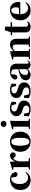

<svg xmlns="http://www.w3.org/2000/svg" viewBox="2243 -3108 882 5408"><g transform="rotate(-90 2684.0 -404.0)"><path d="M397 -449.2 387.2 -525.9Q379.4 -526.9 372.6 -527.3Q365.7 -527.8 358.9 -527.8Q292.5 -527.8 248.8 -465.3Q205.1 -402.8 205.1 -288.1Q205.1 -176.3 254.9 -115.2Q304.7 -54.2 384.8 -54.2Q428.7 -54.2 461.9 -72.8Q495.1 -91.3 522 -125L542 -111.8Q507.3 -49.8 451.4 -16.4Q395.5 17.1 314 17.1Q237.8 17.1 174.6 -16.4Q111.3 -49.8 73.2 -114.5Q35.2 -179.2 35.2 -272Q35.2 -365.2 75.9 -430.2Q116.7 -495.1 185.5 -529.1Q254.4 -563 337.9 -563Q394.5 -563 438.7 -542Q482.9 -521 510.3 -485.1Q537.6 -449.2 543.9 -403.8Q529.3 -351.1 478 -351.1Q446.3 -351.1 423.1 -372.3Q399.9 -393.6 397 -449.2Z M834 -551.8 842.3 -409.2Q864.7 -485.4 909.9 -524.2Q955.1 -563 1000 -563Q1035.2 -563 1062.5 -545.9Q1089.8 -528.8 1097.2 -483.9Q1094.2 -451.2 1077.4 -427Q1060.5 -402.8 1022.9 -402.8Q994.6 -402.8 974.6 -419.4Q954.6 -436 934.1 -462.9L925.3 -475.1Q895 -447.3 875.7 -411.9Q856.4 -376.5 842.3 -320.8V-237.8Q842.3 -210.4 842.5 -175.5Q842.8 -140.6 843.3 -105Q843.8 -69.3 844.2 -40L936 -30.8V0H611.3V-30.8L679.2 -38.1Q679.7 -66.9 680.2 -102.8Q680.7 -138.7 680.9 -174.3Q681.2 -210 681.2 -237.8V-320.8Q681.2 -369.6 680.4 -400.4Q679.7 -431.2 678.2 -466.8L603 -475.1V-499L820.3 -562Z M1396 17.1Q1310.5 17.1 1247.1 -19.5Q1183.6 -56.2 1148.4 -122.1Q1113.3 -188 1113.3 -275.9Q1113.3 -364.3 1151.1 -428.7Q1189 -493.2 1253.2 -528.1Q1317.4 -563 1396 -563Q1475.1 -563 1539.6 -528.6Q1604 -494.1 1642.1 -429.9Q1680.2 -365.7 1680.2 -275.9Q1680.2 -186.5 1644.5 -120.6Q1608.9 -54.7 1544.9 -18.8Q1481 17.1 1396 17.1ZM1396 -18.1Q1450.2 -18.1 1478.8 -80.8Q1507.3 -143.6 1507.3 -273.9Q1507.3 -405.3 1478.8 -466.6Q1450.2 -527.8 1396 -527.8Q1342.3 -527.8 1313.2 -466.6Q1284.2 -405.3 1284.2 -273.9Q1284.2 -143.6 1313.2 -80.8Q1342.3 -18.1 1396 -18.1Z M1897.5 -662.1Q1862.3 -662.1 1836.9 -684.8Q1811.5 -707.5 1811.5 -743.2Q1811.5 -778.8 1836.9 -802Q1862.3 -825.2 1897.5 -825.2Q1933.1 -825.2 1958.7 -802Q1984.4 -778.8 1984.4 -743.2Q1984.4 -707.5 1958.7 -684.8Q1933.1 -662.1 1897.5 -662.1ZM1983.4 -37.1 2044.4 -30.8V0H1752.4V-30.8L1818.4 -37.1Q1818.8 -66.4 1819.3 -102.5Q1819.8 -138.7 1820.1 -174.3Q1820.3 -210 1820.3 -237.8V-317.9Q1820.3 -366.2 1819.6 -398.9Q1818.8 -431.6 1817.4 -470.2L1742.2 -478V-502L1971.2 -562L1985.4 -551.8L1981.4 -392.1V-237.8Q1981.4 -210 1981.7 -174.1Q1981.9 -138.2 1982.4 -102.1Q1982.9 -65.9 1983.4 -37.1Z M2345.2 -353 2404.3 -335.9Q2482.9 -313 2519 -270.8Q2555.2 -228.5 2555.2 -167Q2555.2 -80.1 2489.7 -31.5Q2424.3 17.1 2311 17.1Q2252.9 17.1 2205.3 4.4Q2157.7 -8.3 2113.3 -33.2L2121.1 -168.9H2185.1L2216.3 -37.1Q2234.9 -29.3 2254.6 -25.6Q2274.4 -22 2298.3 -22Q2355.5 -22 2385.7 -42.5Q2416 -63 2416 -104Q2416 -135.7 2396.7 -158.9Q2377.4 -182.1 2317.4 -201.2L2259.3 -217.8Q2191.9 -238.8 2154.1 -278.6Q2116.2 -318.4 2116.2 -381.8Q2116.2 -460.9 2175.5 -512Q2234.9 -563 2345.2 -563Q2395.5 -563 2436.8 -551.3Q2478 -539.6 2522.5 -518.1L2514.2 -392.1H2458L2420.4 -509.8Q2404.3 -517.6 2387.5 -521.2Q2370.6 -524.9 2348.1 -524.9Q2302.7 -524.9 2274.9 -503.2Q2247.1 -481.4 2247.1 -443.8Q2247.1 -416 2266.8 -393.6Q2286.6 -371.1 2345.2 -353Z M2856.4 -353 2915.5 -335.9Q2994.1 -313 3030.3 -270.8Q3066.4 -228.5 3066.4 -167Q3066.4 -80.1 3001 -31.5Q2935.5 17.1 2822.3 17.1Q2764.2 17.1 2716.6 4.4Q2668.9 -8.3 2624.5 -33.2L2632.3 -168.9H2696.3L2727.5 -37.1Q2746.1 -29.3 2765.9 -25.6Q2785.6 -22 2809.6 -22Q2866.7 -22 2897 -42.5Q2927.2 -63 2927.2 -104Q2927.2 -135.7 2908 -158.9Q2888.7 -182.1 2828.6 -201.2L2770.5 -217.8Q2703.1 -238.8 2665.3 -278.6Q2627.4 -318.4 2627.4 -381.8Q2627.4 -460.9 2686.8 -512Q2746.1 -563 2856.4 -563Q2906.7 -563 2948 -551.3Q2989.3 -539.6 3033.7 -518.1L3025.4 -392.1H2969.2L2931.6 -509.8Q2915.5 -517.6 2898.7 -521.2Q2881.8 -524.9 2859.4 -524.9Q2814 -524.9 2786.1 -503.2Q2758.3 -481.4 2758.3 -443.8Q2758.3 -416 2778.1 -393.6Q2797.9 -371.1 2856.4 -353Z M3439 -97.2V-305.2Q3421.4 -300.3 3407.2 -296.1Q3393.1 -292 3383.8 -288.1Q3331.5 -266.1 3304.2 -230Q3276.9 -193.8 3276.9 -139.2Q3276.9 -94.2 3296.6 -72.5Q3316.4 -50.8 3352.1 -50.8Q3372.1 -50.8 3391.6 -61.5Q3411.1 -72.3 3439 -97.2ZM3225.1 -503.9 3240.7 -509.8ZM3670.9 -75.2 3688 -61Q3668.9 -19.5 3638.9 -1.2Q3608.9 17.1 3561 17.1Q3511.2 17.1 3482.7 -6.1Q3454.1 -29.3 3442.9 -69.8Q3417.5 -42 3394 -22.5Q3370.6 -2.9 3342.3 7.1Q3314 17.1 3273.9 17.1Q3209.5 17.1 3168.7 -19.5Q3127.9 -56.2 3127.9 -119.1Q3127.9 -164.6 3147.7 -197.8Q3167.5 -231 3213.9 -256.8Q3260.3 -282.7 3340.8 -306.2Q3361.8 -312 3387.2 -318.6Q3412.6 -325.2 3439 -332V-393.1Q3439 -471.2 3417.5 -499.5Q3396 -527.8 3338.9 -527.8Q3316.9 -527.8 3296.9 -523.9L3290 -453.1Q3287.6 -401.9 3265.4 -379.9Q3243.2 -357.9 3214.8 -357.9Q3158.2 -357.9 3146 -409.2Q3151.9 -479.5 3215.8 -521.2Q3279.8 -563 3396 -563Q3502.4 -563 3548.6 -514.4Q3594.7 -465.8 3594.7 -356.9V-87.9Q3594.7 -59.6 3603.3 -48.3Q3611.8 -37.1 3626 -37.1Q3637.2 -37.1 3647 -44.9Q3656.7 -52.7 3670.9 -75.2Z M4298.8 -36.1 4358.9 -30.8V0H4068.8V-30.8L4131.8 -37.1Q4132.3 -65.9 4132.8 -101.8Q4133.3 -137.7 4133.5 -173.3Q4133.8 -209 4133.8 -237.8V-381.8Q4133.8 -440.4 4116.9 -464.1Q4100.1 -487.8 4064.9 -487.8Q4042.5 -487.8 4012.9 -473.6Q3983.4 -459.5 3951.2 -431.2V-237.8Q3951.2 -210 3951.4 -174.1Q3951.7 -138.2 3952.1 -101.8Q3952.6 -65.4 3953.1 -36.1L4009.8 -30.8V0H3721.2V-30.8L3788.1 -37.1Q3788.6 -66.4 3789.1 -102.5Q3789.6 -138.7 3789.8 -174.3Q3790 -210 3790 -237.8V-320.8Q3790 -369.6 3789.3 -400.4Q3788.6 -431.2 3787.1 -466.8L3711.9 -475.1V-499L3929.2 -562L3942.9 -551.8L3949.2 -463.9Q3998.5 -521 4042.5 -542Q4086.4 -563 4136.2 -563Q4207 -563 4251.5 -515.6Q4295.9 -468.3 4295.9 -370.1V-237.8Q4295.9 -193.8 4296.6 -136.7Q4297.4 -79.6 4298.8 -36.1Z M4771 -82 4788.1 -65.9Q4765.1 -25.4 4726.8 -4.2Q4688.5 17.1 4630.9 17.1Q4554.2 17.1 4514.2 -19.8Q4474.1 -56.6 4475.1 -140.1Q4475.1 -168.5 4475.6 -192.9Q4476.1 -217.3 4476.1 -249V-504.9H4395V-537.1L4483.9 -546.9L4535.6 -707H4638.7L4636.7 -545.9H4760.7V-504.9H4636.7V-127Q4636.7 -86.4 4654.8 -68.1Q4672.9 -49.8 4702.6 -49.8Q4721.7 -49.8 4736.6 -57.6Q4751.5 -65.4 4771 -82Z M4987.8 -311 5123.5 -310.1Q5159.2 -310.1 5170.9 -329.3Q5182.6 -348.6 5182.6 -395Q5182.6 -460.4 5157 -494.1Q5131.3 -527.8 5091.8 -527.8Q5050.3 -527.8 5020.5 -477.5Q4990.7 -427.2 4987.8 -311ZM5307.6 -129.9 5326.7 -118.2Q5295.9 -53.7 5238 -18.3Q5180.2 17.1 5103.5 17.1Q5021 17.1 4956.3 -17.1Q4891.6 -51.3 4854.2 -116.5Q4816.9 -181.6 4816.9 -274.9Q4816.9 -345.7 4841.1 -399.4Q4865.2 -453.1 4906.2 -489.5Q4947.3 -525.9 4998.3 -544.4Q5049.3 -563 5102.5 -563Q5177.7 -563 5229.2 -532.5Q5280.8 -502 5307.1 -450.2Q5333.5 -398.4 5333.5 -335Q5333.5 -316.4 5332.5 -302.2Q5331.5 -288.1 5327.6 -273.9H4987.8Q4990.2 -195.8 5013.9 -147.5Q5037.6 -99.1 5076.2 -76.7Q5114.7 -54.2 5161.6 -54.2Q5214.4 -54.2 5248.8 -75Q5283.2 -95.7 5307.6 -129.9Z"/></g></svg>

Font: Source Han Serif JP Heavy
Style: Regular
Weight: 900
Designer: Ryoko NISHIZUKA  (kana & ideographs); Frank Grießhammer (Latin, Greek & Cyrillic); Wenlong ZHANG  (bopomofo); Sandoll Co
Foundry: Adobe Systems Incorporated
Version: Version 1.001;PS 1.001;hotconv 16.6.54;makeotf.lib2.5.65590